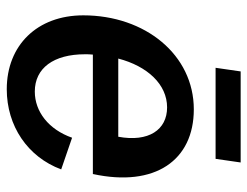

<svg xmlns="http://www.w3.org/2000/svg" viewBox="-104 -632 749 582"><g transform="rotate(90 271.0 -340.5)"><path d="M250 14C361 14 455 -49 493 -151L397 -184C372 -113 318 -71 257 -71C186 -71 144 -128 144 -223C144 -231 144 -238 145 -247H507C548 -436 465 -553 311 -553C146 -553 26 -406 26 -218C26 -78 117 14 250 14ZM185 -619H461L472 -695H196ZM157 -324C180 -412 235 -472 305 -472C373 -472 411 -416 394 -324Z"/></g></svg>

Font: Ronzino Medium
Style: Italic
Weight: 500
Italic angle: -7.99998°
Designer: Nunzio Mazzaferro
Foundry: Collletttivo
Version: Version 1.000;Glyphs 3.3 (3337)